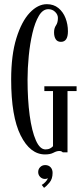

<svg xmlns="http://www.w3.org/2000/svg" viewBox="-20 -730 403 920"><path d="M196 10Q124.5 10 79 -81Q33.5 -172 33.5 -349Q33.5 -466.5 58.5 -547Q83.5 -627.5 122.5 -668.8Q161.5 -710 204.5 -710Q237 -710 259.8 -691.5Q282.5 -673 294 -643.2Q305.5 -613.5 305.5 -580Q305.5 -529.5 272 -529.5Q255 -529.5 247 -542Q239 -554.5 239 -575Q239 -595 248.2 -608.2Q257.5 -621.5 257.5 -644Q257.5 -660 244.2 -673Q231 -686 211.5 -686Q185 -686 166.2 -654.2Q147.5 -622.5 135.5 -571.5Q123.5 -520.5 117.8 -461.8Q112 -403 112 -349Q112 -253 122.2 -177.2Q132.5 -101.5 151.8 -57.8Q171 -14 198 -14Q211 -14 220.2 -19Q229.5 -24 234 -29.5V-293.5H192.5V-316.5H347V-293.5H303.5V0H281Q280.5 -1 276.2 -3.8Q272 -6.5 264 -6.5Q251.5 -6.5 236.2 1.8Q221 10 196 10ZM191 170 180 156Q188 152 197.5 142.2Q207 132.5 209 123.5Q204 127.5 196 127.5Q182 127.5 172.5 117.8Q163 108 163 94.5Q163 80 172.8 70.5Q182.5 61 196.5 61Q212.5 61 222.2 71.2Q232 81.5 232 98.5Q232 127 217.5 144.5Q203 162 191 170Z"/></svg>

Font: Imbue 50pt
Style: Regular
Weight: 400
Designer: Tyler Finck
Foundry: Etcetera Type Company
Version: Version 1.102; ttfautohint (v1.8.3)